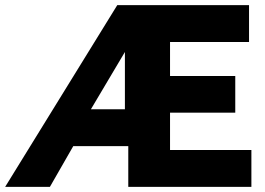

<svg xmlns="http://www.w3.org/2000/svg" viewBox="-46 -730 1034 750"><path d="M-25.9 0 412.1 -710H926.8V-565.9H618.2V-433.1H873V-290H618.2V-144H936V0H455.1V-159.2H240.2L148.9 0ZM309.1 -303.2H441.9V-526.9Z"/></svg>

Font: Raleway ExtraBold
Style: Regular
Weight: 800
Designer: Matt McInerney, Pablo Impallari, Rodrigo Fuenzalida
Foundry: Matt McInerney, Pablo Impallari, Rodrigo Fuenzalida
Version: Version 3.000g; ttfautohint (v1.5) -l 8 -r 28 -G 28 -x 14 -D